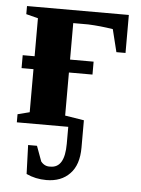

<svg xmlns="http://www.w3.org/2000/svg" viewBox="-50 -499 554 755"><g transform="rotate(5 227.0 -121.5)"><path d="M392 -309 370 -398Q320 -406 272 -408H213V-264H306V-213H213V-43L288 -31V77Q288 145 254 180Q220 216 161 216Q118 216 82 199L78 85H113L135 145Q150 164 173 162Q229 162 229 67V0H26V-32L73 -44V-214H26V-265H73V-415L26 -427V-459H428V-309Z"/></g></svg>

Font: Libra Serif Modern
Style: Bold
Weight: 700
Designer: Stefan Peev, Context Ltd
Foundry: Ascender Corporation
Version: Version 1.000